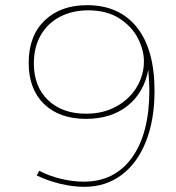

<svg xmlns="http://www.w3.org/2000/svg" viewBox="-20 -721 681 743"><path d="M304 -18Q424 -18 491 -111.5Q558 -205 558 -372Q558 -397 554 -451Q537 -362 473.5 -311.5Q410 -261 313 -261Q210 -261 150.5 -318.5Q91 -376 91 -478Q91 -582 152.5 -641.5Q214 -701 317 -701Q441 -701 509.5 -615.5Q578 -530 578 -369Q578 -258 545 -174Q512 -90 450.5 -44Q389 2 306 2Q263 2 214.5 -9.5Q166 -21 122 -42L132 -60Q170 -40 216 -29Q262 -18 304 -18ZM111 -476Q111 -386 166 -333.5Q221 -281 313 -281Q380 -281 431 -309.5Q482 -338 509.5 -384.5Q537 -431 537 -484Q537 -527 513.5 -573Q490 -619 441.5 -650Q393 -681 322 -681Q260 -681 212 -656Q164 -631 137.5 -584.5Q111 -538 111 -476Z"/></svg>

Font: TypoPRO Montserrat
Style: Regular
Weight: 250
Designer: Julieta Ulanovsky
Foundry: Julieta Ulanovsky
Version: Version 6.001